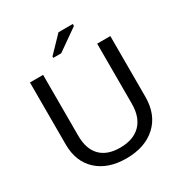

<svg xmlns="http://www.w3.org/2000/svg" viewBox="-198 -1016 1118 1175"><g transform="rotate(-30 361.0 -428.5)"><path d="M357 10Q228 10 152.5 -59.5Q77 -129 77 -250V-688H170V-258Q170 -164 218 -115Q266 -66 356 -66Q450 -66 501 -117Q552 -168 552 -264V-688H645V-259Q645 -133 567 -61.5Q489 10 357 10ZM332 -747H276V-757L382 -867H483V-853Z"/></g></svg>

Font: Libra Sans
Style: Regular
Weight: 400
Foundry: Context Ltd
Version: Version 1.002